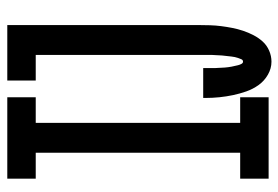

<svg xmlns="http://www.w3.org/2000/svg" viewBox="-142 -634 783 540"><g transform="rotate(-90 250.0 -363.5)"><path d="M347 8Q328 8 310.5 -2Q293 -12 281.5 -28Q270 -44 263.5 -62.5Q257 -81 253 -100Q249 -119 247 -138.5Q245 -158 245 -178V-184H329V-180Q329 -175 329 -170.5Q329 -166 329 -161Q329 -156 329 -151.5Q329 -147 329.5 -142.5Q330 -138 330 -133Q330 -128 330.5 -123.5Q331 -119 331.5 -114Q332 -109 333 -104.5Q334 -100 335 -95.5Q336 -91 337 -86.5Q338 -82 340.5 -77Q343 -72 347 -72Q352 -72 354 -77Q356 -82 357.5 -86Q359 -90 360 -95Q361 -100 361.5 -104.5Q362 -109 362.5 -113.5Q363 -118 363.5 -122.5Q364 -127 364.5 -131.5Q365 -136 365 -141Q365 -146 365.5 -150.5Q366 -155 366 -159.5Q366 -164 366 -168.5Q366 -173 366 -178Q366 -183 366 -187.5Q366 -192 366 -196V-655H294V-735H450V-196Q450 -181 449.5 -165Q449 -149 447 -133.5Q445 -118 442 -102.5Q439 -87 434 -72Q429 -57 421.5 -42.5Q414 -28 403.5 -16.5Q393 -5 378 1.5Q363 8 347 8ZM18 0V-80H91V-655H18V-735H247V-655H175V-80H247V0Z"/></g></svg>

Font: Iosevka Bendy Medium
Style: Regular
Weight: 500
Monospace: yes
Designer: Belleve Invis
Foundry: Belleve Invis
Version: Version 30.1.2